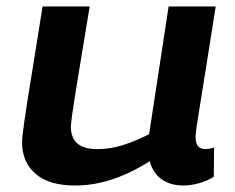

<svg xmlns="http://www.w3.org/2000/svg" viewBox="-20 -561 723 591"><path d="M211 10Q131 10 89.5 -26Q48 -62 48 -123Q48 -132 49.5 -145.5Q51 -159 54.5 -184.5Q58 -210 65 -254.5Q72 -299 83.5 -368.5Q95 -438 111 -541H256Q238 -432 227 -365Q216 -298 210 -260.5Q204 -223 201.5 -204Q199 -185 198 -172Q198 -102 278 -102Q320 -102 359 -114.5Q398 -127 439 -148L499 -541H644Q626 -428 614.5 -355Q603 -282 596 -239.5Q589 -197 586 -176.5Q583 -156 582.5 -149.5Q582 -143 582 -140Q582 -119 590 -110.5Q598 -102 613 -102Q616 -102 623 -103Q630 -104 639 -107L638 -17Q618 -4 592.5 3Q567 10 545 10Q504 10 477 -9.5Q450 -29 441 -65Q383 -28 326 -9Q269 10 211 10Z"/></svg>

Font: Georama Extended SemiBold
Style: Italic
Weight: 600
Width: 7
Italic angle: -9°
Designer: Jean-Baptiste Levee
Foundry: Production Type
Version: Version 1.000